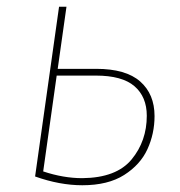

<svg xmlns="http://www.w3.org/2000/svg" viewBox="-20 -539 532 569"><path d="M438 -195Q438 -143 417 -97Q396 -51 348 -20.5Q300 10 224 10Q157 10 84 -16L155 -519H177L151 -335H265Q353 -335 395.5 -297.5Q438 -260 438 -195ZM415 -196Q415 -252 378.5 -283.5Q342 -315 264 -315H148L108 -31Q168 -11 224 -11Q325 -12 370 -66.5Q415 -121 415 -196Z"/></svg>

Font: Fira Sans Thin
Style: Italic
Weight: 250
Italic angle: -8°
Designer: Carrois Corporate & Edenspiekermann AG
Foundry: Carrois Corporate GbR & Edenspiekermann AG
Version: Version 4.203